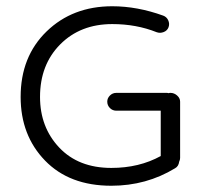

<svg xmlns="http://www.w3.org/2000/svg" viewBox="-20 -573 663 614"><path d="M336 21Q202 21 124 -59.5Q46 -140 46 -263Q46 -392 129 -472.5Q212 -553 339 -553Q419 -553 502 -523Q513 -519 518 -508Q523 -497 519 -486Q515 -475 503.5 -470.5Q492 -466 481 -470Q416 -496 339 -496Q237 -496 172.5 -431Q108 -366 108 -263Q108 -166 169.5 -101Q231 -36 336 -36Q425 -36 494 -74V-219H352Q340 -219 331.5 -227.5Q323 -236 323 -248Q323 -259 331.5 -267.5Q340 -276 352 -276H513Q517 -276 519 -275Q521 -276 525 -276Q537 -276 546.5 -267.5Q556 -259 556 -248V-68Q556 -62 553 -56Q551 -41 540 -35Q448 21 336 21Z"/></svg>

Font: Hoogli Medium
Style: Regular
Weight: 500
Designer: Anand Singh Naorem
Foundry: Brand New Type
Version: Version 1.00 b007